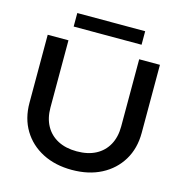

<svg xmlns="http://www.w3.org/2000/svg" viewBox="-131 -1046 1125 1180"><g transform="rotate(15 431.0 -456.0)"><path d="M206 -322Q206 -255 233 -206Q260 -157 310.5 -130.5Q361 -104 431 -104Q502 -104 552 -130.5Q602 -157 629 -206Q656 -255 656 -322V-750H788V-317Q788 -218 743 -143.5Q698 -69 618 -27.5Q538 14 431 14Q325 14 244.5 -27.5Q164 -69 119 -143.5Q74 -218 74 -317V-750H206ZM215 -840V-926H647V-840Z"/></g></svg>

Font: Bounded
Style: Regular
Weight: 400
Designer: Vlad Churkin
Version: Version 1.0